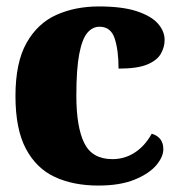

<svg xmlns="http://www.w3.org/2000/svg" viewBox="-20 -566 554 596"><path d="M285 10Q208 10 150.5 -16.5Q93 -43 60.5 -104Q28 -165 28 -268Q28 -372 62.5 -433Q97 -494 155.5 -520Q214 -546 287 -546Q360 -546 405 -531Q450 -516 470.5 -492.5Q491 -469 491 -442Q491 -420 479.5 -399.5Q468 -379 437.5 -366Q407 -353 348 -353Q348 -410 336 -446.5Q324 -483 289 -483Q267 -483 251 -464Q235 -445 226 -398.5Q217 -352 217 -269Q217 -172 241.5 -122Q266 -72 329 -72Q367 -72 398.5 -92.5Q430 -113 451 -151Q487 -140 487 -103Q487 -79 465 -53Q443 -27 398 -8.5Q353 10 285 10Z"/></svg>

Font: Noto Serif SemiCondensed Black
Style: Regular
Weight: 900
Width: 4
Designer: Monotype Design Team
Foundry: Monotype Imaging Inc.
Version: Version 2.014; ttfautohint (v1.8.4.7-5d5b)